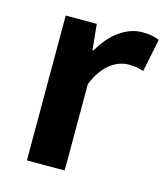

<svg xmlns="http://www.w3.org/2000/svg" viewBox="-91 -645 621 717"><g transform="rotate(15 219.0 -287.0)"><path d="M79 0H225V-334C257 -415 310 -444 354 -444C377 -444 393 -441 412 -435L438 -562C421 -569 403 -574 372 -574C314 -574 254 -534 213 -461H209L199 -560H79Z"/></g></svg>

Font: Noto Sans CJK KR Bold
Style: Regular
Weight: 700
Designer: Ryoko NISHIZUKA (kana & ideographs); Paul D. Hunt (Latin, Greek & Cyrillic); Wenlong ZHANG (bopomofo); Sandoll Communica
Foundry: Adobe Systems Incorporated
Version: Version 1.004;PS 1.004;hotconv 1.0.82;makeotf.lib2.5.63406